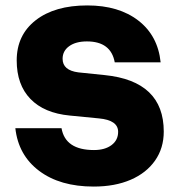

<svg xmlns="http://www.w3.org/2000/svg" viewBox="-20 -679 660 707"><path d="M344.5 -243 237 -253.5Q142.5 -262.5 92 -314.8Q41.5 -367 41.5 -456.5Q41.5 -550 111.5 -604.5Q181.5 -659 301.5 -659Q417.5 -659 489.5 -603.2Q561.5 -547.5 571.5 -449.5H402.5Q388.5 -526.5 300 -526.5Q259 -526.5 234.8 -509Q210.5 -491.5 210.5 -462.5Q210.5 -420 268.5 -412.5L365.5 -402.5Q583 -380.5 583 -194.5Q583 -133.5 551 -87.8Q519 -42 461 -17Q403 8 325 8Q201 8 124.2 -49.8Q47.5 -107.5 36.5 -207H206.5Q220.5 -126.5 326 -126.5Q366.5 -126.5 390.8 -144.8Q415 -163 415 -193.5Q415 -236.5 344.5 -243Z"/></svg>

Font: Overused Grotesk ExtraBold
Style: Regular
Weight: 800
Version: Version 0.004